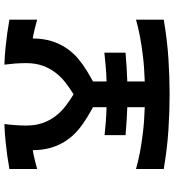

<svg xmlns="http://www.w3.org/2000/svg" viewBox="20 -796 779 859"><g transform="rotate(-90 409.5 -366.5)"><path d="M284.2 -736.3Q281.2 -714.4 279.3 -689.5Q277.3 -664.6 277.3 -639.6Q277.3 -597.7 288.6 -565.7Q299.8 -533.7 318.8 -508.5Q337.9 -483.4 363.3 -463.6Q388.7 -443.8 417 -426.8Q444.8 -443.8 470.2 -463.6Q495.6 -483.4 514.6 -508.5Q533.7 -533.7 545.2 -565.7Q556.6 -597.7 556.6 -639.6Q556.6 -664.6 554.7 -689.5Q552.7 -714.4 549.8 -736.3Q590.3 -734.9 626.5 -731.2Q662.6 -727.5 690.4 -723.6Q722.7 -718.8 751 -713.9V-589.8Q744.1 -591.8 732.9 -594.7Q721.7 -597.7 709.5 -600.6Q697.3 -603.5 685.8 -606Q674.3 -608.4 667 -609.4Q666.5 -561.5 654.8 -524.4Q643.1 -487.3 623 -458Q603 -428.7 576.2 -406.2Q549.3 -383.8 518.6 -365.2L474.6 -339.8V-279.3Q512.2 -280.3 544.2 -283.2Q576.2 -286.1 603.5 -289.1V-194.3Q570.3 -191.4 537.8 -189.5Q505.4 -187.5 474.6 -186.5V-108.4Q538.6 -110.4 589.4 -116.7Q640.1 -123 676.3 -129.9Q718.3 -138.2 751 -147.5V-23.4Q659.7 -7.8 575.7 -2.4Q491.7 2.9 418 2.9Q342.8 2.9 258.5 -2.4Q174.3 -7.8 83 -23.4V-147.5Q115.7 -138.2 157.7 -129.9Q193.8 -123 244.6 -116.7Q295.4 -110.4 359.4 -108.4V-186.5Q329.1 -187.5 298.3 -189.5Q267.6 -191.4 234.4 -194.3V-288.1Q262.2 -285.2 293.2 -282.7Q324.2 -280.3 359.4 -279.3V-339.8L315.4 -365.2Q284.7 -383.8 257.8 -406.2Q231 -428.7 210.9 -458Q190.9 -487.3 179.2 -524.4Q167.5 -561.5 167 -609.4Q159.7 -608.4 148.2 -606Q136.7 -603.5 124.5 -600.6Q112.3 -597.7 101.1 -594.7Q89.8 -591.8 83 -589.8V-713.9Q110.4 -718.8 143.1 -723.6Q170.9 -727.5 207.3 -731.2Q243.7 -734.9 284.2 -736.3Z"/></g></svg>

Font: Revalia
Style: Regular
Weight: 400
Designer: Johan Kallas, Mihkel Virkus
Foundry: Johan Kallas, Mihkel Virkus
Version: Version 1.001